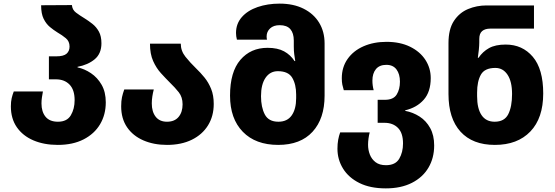

<svg xmlns="http://www.w3.org/2000/svg" viewBox="-20 -790 3063 1060"><path d="M299 10Q223 10 164.5 -15Q106 -40 73 -87.5Q40 -135 40 -203Q40 -229 44.5 -248Q49 -267 56 -285H217Q214 -269 211.5 -252.5Q209 -236 209 -219Q209 -173 231.5 -145.5Q254 -118 300 -118Q350 -118 371 -153.5Q392 -189 392 -237Q392 -294 364 -323Q336 -352 289 -352H250V-479H291Q331 -479 347.5 -493.5Q364 -508 364 -533Q364 -562 343.5 -579Q323 -596 297 -611Q276 -624 255.5 -641Q235 -658 221 -686Q207 -714 207 -761L377 -762Q379 -736 399.5 -720.5Q420 -705 448 -688Q469 -675 490.5 -658Q512 -641 526 -615.5Q540 -590 540 -551Q540 -494 503 -463Q466 -432 408 -421V-418Q446 -410 482 -386Q518 -362 541 -322Q564 -282 564 -225Q564 -157 532.5 -104Q501 -51 441.5 -20.5Q382 10 299 10Z M902 10Q829 10 771.5 -15Q714 -40 681.5 -87.5Q649 -135 649 -203Q649 -233 653.5 -253.5Q658 -274 666 -296H829Q824 -277 821 -257.5Q818 -238 818 -219Q818 -173 839.5 -145.5Q861 -118 902 -118Q944 -118 966 -144.5Q988 -171 988 -214Q988 -254 967 -280.5Q946 -307 918 -334Q894 -358 868.5 -386Q843 -414 825.5 -453Q808 -492 808 -549H978Q978 -509 1004 -476.5Q1030 -444 1063 -412Q1087 -389 1109 -362Q1131 -335 1145.5 -299.5Q1160 -264 1160 -216Q1160 -149 1128.5 -98Q1097 -47 1039 -18.5Q981 10 902 10Z M1516 10Q1391 10 1320.5 -62.5Q1250 -135 1250 -262Q1250 -393 1307 -459.5Q1364 -526 1457 -526Q1513 -526 1548.5 -506.5Q1584 -487 1606 -453H1610Q1607 -472 1604.5 -490Q1602 -508 1602 -534V-566Q1602 -607 1583 -629Q1564 -651 1524 -651Q1490 -651 1471 -633Q1452 -615 1452 -589Q1452 -580 1454 -571H1288Q1283 -590 1283 -608Q1283 -659 1315 -695.5Q1347 -732 1402 -751Q1457 -770 1524 -770Q1600 -770 1656 -742Q1712 -714 1742 -664.5Q1772 -615 1772 -550V-262Q1772 -135 1705.5 -62.5Q1639 10 1516 10ZM1517 -118Q1566 -118 1590.5 -153Q1615 -188 1615 -248V-268Q1615 -324 1593.5 -360.5Q1572 -397 1514 -397Q1471 -397 1446 -360.5Q1421 -324 1421 -259Q1421 -198 1442 -158Q1463 -118 1517 -118Z M2110 250Q2024 250 1964.5 220.5Q1905 191 1874 141Q1843 91 1843 31Q1843 4 1847 -18Q1851 -40 1858 -59H2021Q2017 -44 2014.5 -25.5Q2012 -7 2012 9Q2012 38 2022 63.5Q2032 89 2053.5 105.5Q2075 122 2111 122Q2163 122 2184 86.5Q2205 51 2205 2Q2205 -56 2177 -84Q2149 -112 2103 -112H2065V-239H2105Q2152 -239 2170 -268Q2188 -297 2188 -339Q2188 -381 2169 -406.5Q2150 -432 2113 -432Q2075 -432 2055.5 -408.5Q2036 -385 2036 -345Q2036 -318 2043 -292H1878Q1873 -308 1870 -322.5Q1867 -337 1867 -358Q1867 -419 1899 -464.5Q1931 -510 1987 -534.5Q2043 -559 2114 -559Q2189 -559 2244 -532Q2299 -505 2328.5 -459.5Q2358 -414 2358 -359Q2358 -283 2319.5 -239.5Q2281 -196 2217 -181V-178Q2260 -170 2296.5 -146.5Q2333 -123 2355 -83Q2377 -43 2377 13Q2377 82 2345.5 135.5Q2314 189 2254 219.5Q2194 250 2110 250Z M2712 10Q2589 10 2522.5 -63Q2456 -136 2456 -271V-552Q2456 -629 2486 -674.5Q2516 -720 2564 -740Q2612 -760 2666 -760H2928V-632H2687Q2658 -632 2642 -618.5Q2626 -605 2626 -575V-556Q2626 -539 2623.5 -514.5Q2621 -490 2618 -471H2622Q2645 -505 2680 -524.5Q2715 -544 2772 -544Q2864 -544 2921.5 -476.5Q2979 -409 2979 -274Q2979 -138 2908 -64Q2837 10 2712 10ZM2711 -118Q2765 -118 2786 -159.5Q2807 -201 2807 -271Q2807 -340 2782 -377.5Q2757 -415 2715 -415Q2656 -415 2635 -378Q2614 -341 2614 -279V-259Q2614 -191 2638.5 -154.5Q2663 -118 2711 -118Z"/></svg>

Font: Noto Sans Georgian ExtraBold
Style: Regular
Weight: 800
Designer: Monotype Design Team, Akaki Razmadze
Foundry: Google LLC
Version: Version 2.005; ttfautohint (v1.8.4.7-5d5b)